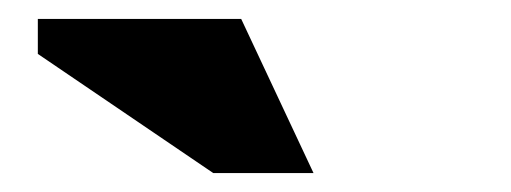

<svg xmlns="http://www.w3.org/2000/svg" viewBox="-20 -752 540 203"><path d="M311.5 -569H205.5L20 -695V-732H235Z"/></svg>

Font: Newsreader 6pt ExtraBold
Style: Regular
Weight: 800
Designer: Hugues Gentile
Foundry: Production Type
Version: Version 1.003; ttfautohint (v1.8.3)